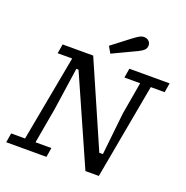

<svg xmlns="http://www.w3.org/2000/svg" viewBox="-152 -1019 1119 1157"><g transform="rotate(20 408.0 -440.0)"><path d="M548 -610 558 -670H816L806 -610H717L606 0H520L272 -560H258L218 -286L178 -60H280L270 0H12L22 -60H111L213 -610H120L130 -670H326L561 -132H584L613 -402L649 -610ZM395 -758Q423 -780 451 -801Q479 -822 507 -844Q531 -862 546 -871Q561 -880 577 -880Q595 -880 607 -869Q619 -858 619 -841Q619 -822 606.5 -810.5Q594 -799 571 -788Q533 -770 495 -752Q457 -734 419 -716Z"/></g></svg>

Font: Source Serif 4 Caption
Style: Italic
Weight: 400
Italic angle: -12°
Designer: Frank Grießhammer
Foundry: Adobe Systems Incorporated
Version: Version 4.004;hotconv 1.0.117;makeotfexe 2.5.65602